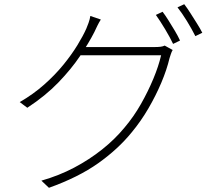

<svg xmlns="http://www.w3.org/2000/svg" viewBox="-20 -841 1040 914"><path d="M754 -785Q767 -768 782 -744Q797 -720 812 -695Q827 -670 837 -648L804 -632Q790 -662 766 -702Q742 -742 722 -770ZM857 -821Q871 -803 886.5 -778.5Q902 -754 917.5 -729.5Q933 -705 943 -685L910 -669Q893 -703 870 -740.5Q847 -778 825 -806ZM802 -603Q797 -595 793 -582.5Q789 -570 787 -564Q774 -509 748 -447.5Q722 -386 686.5 -325Q651 -264 607 -211Q542 -131 447.5 -64Q353 3 213 53L177 19Q261 -5 333 -43Q405 -81 466 -129.5Q527 -178 573 -234Q617 -286 651 -346Q685 -406 710 -466Q735 -526 747 -578H350L371 -617Q382 -617 417.5 -617Q453 -617 499.5 -617Q546 -617 592 -617Q638 -617 672.5 -617Q707 -617 716 -617Q733 -617 744.5 -618.5Q756 -620 764 -624ZM460 -748Q451 -734 443 -717.5Q435 -701 429 -688Q403 -637 361.5 -575Q320 -513 258.5 -449Q197 -385 110 -328L74 -355Q138 -392 190 -438Q242 -484 281.5 -532.5Q321 -581 348.5 -626Q376 -671 391 -705Q395 -714 401.5 -732Q408 -750 410 -765Z"/></svg>

Font: Noto Sans TC ExtraLight
Style: Regular
Weight: 250
Designer: Ryoko NISHIZUKA  (kana, bopomofo & ideographs); Paul D. Hunt (Latin, Greek & Cyrillic); Sandoll Communications , Soo-you
Foundry: Adobe
Version: Version 2.004-H2;hotconv 1.0.118;makeotfexe 2.5.65603